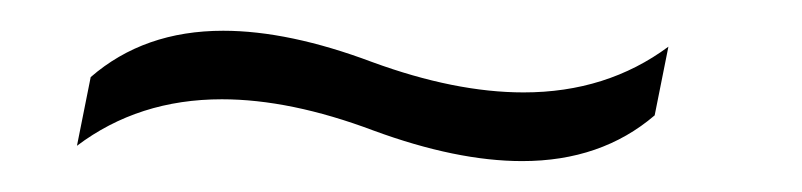

<svg xmlns="http://www.w3.org/2000/svg" viewBox="-20 -318 514 123"><path d="M38.1 -268.6Q72.3 -298.3 123 -298.3Q165 -298.3 218.3 -278.3Q271.5 -258.8 315.4 -258.8Q368.7 -258.8 408.2 -288.1L399.4 -244.1Q365.2 -214.8 314.5 -214.8Q272.5 -214.8 219.2 -234.4Q166 -254.4 122.1 -254.4Q68.8 -254.4 29.3 -224.6Z"/></svg>

Font: Sansation Light
Style: Light Italic
Weight: 300
Designer: Bernd Montag
Version: Version 1.301